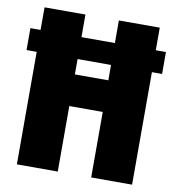

<svg xmlns="http://www.w3.org/2000/svg" viewBox="-79 -766 770 837"><g transform="rotate(10 306.0 -347.5)"><path d="M606 -595V-498H561V0H380V-290H232V0H51V-498H6V-595H51V-695H232V-595H380V-695H561V-595ZM380 -430V-498H232V-430Z"/></g></svg>

Font: Fira Sans Condensed ExtraBold
Style: Regular
Weight: 800
Width: 3
Designer: Carrois Corporate & Edenspiekermann AG
Foundry: Carrois Corporate GbR & Edenspiekermann AG
Version: Version 4.203